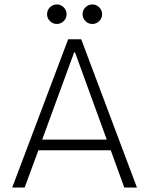

<svg xmlns="http://www.w3.org/2000/svg" viewBox="-20 -845 672 865"><path d="M35 0 287 -668H346L597 0H540L479 -168H153L91 0ZM170 -216H461L318 -609H314ZM396 -737Q378 -737 365 -750Q352 -763 352 -781Q352 -799 365 -812Q378 -825 396 -825Q414 -825 427 -812Q440 -799 440 -781Q440 -763 427 -750Q414 -737 396 -737ZM236 -737Q218 -737 205 -750Q192 -763 192 -781Q192 -799 205 -812Q218 -825 236 -825Q254 -825 267 -812Q280 -799 280 -781Q280 -763 267 -750Q254 -737 236 -737Z"/></svg>

Font: Atkinson Hyperlegible Mono ExtraLight
Style: Regular
Weight: 200
Monospace: yes
Designer: Elliott Scott, Megan Eiswerth, Linus Boman, Theodore Petrosky, Letters from Sweden
Foundry: Applied Design Works, Letters from Sweden
Version: Version 2.001